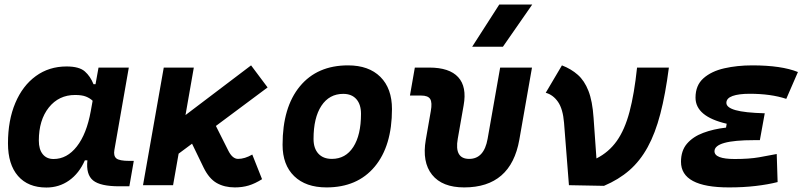

<svg xmlns="http://www.w3.org/2000/svg" viewBox="-20 -815 3556 845"><path d="M400.4 -444.3 413.6 -517.6H546.9L483.4 -154.8Q479 -129.4 491.7 -118.2Q504.4 -106.9 550.3 -106.9H568.8L549.3 4.9H504.9Q421.4 4.9 389.6 -21Q357.9 -46.9 364.7 -109.4H353.5Q328.1 -51.8 284.2 -20.8Q240.2 10.3 184.1 10.3Q103.5 10.3 59.3 -40.5Q15.1 -91.3 15.1 -184.1Q15.1 -285.6 47.4 -361.8Q79.6 -438 137.7 -480.2Q195.8 -522.5 272.9 -522.5Q328.6 -522.5 353.3 -500.7Q377.9 -479 391.6 -444.3ZM310.5 -397Q238.8 -397 194.8 -341.8Q150.9 -286.6 150.9 -196.3Q150.9 -157.7 168 -136.5Q185.1 -115.2 215.8 -115.2Q274.9 -115.2 318.1 -170.4Q361.3 -225.6 379.4 -325.7L387.7 -371.6Q376 -382.8 358.4 -389.9Q340.8 -397 310.5 -397Z M609.4 0 700.7 -517.6H833L796.4 -308.6L1085 -527.3L1157.7 -430.2L930.2 -260.7L983.9 -153.8Q1002.4 -115.7 1027.8 -115.7Q1057.1 -115.7 1090.3 -134.8L1133.3 -26.4Q1102.1 -6.8 1074.2 1.5Q1046.4 9.8 1013.7 9.8Q967.8 9.8 933.8 -9.5Q899.9 -28.8 876 -77.6L825.2 -182.6L766.1 -138.7L741.7 0Z M1417 9.8Q1325.7 9.8 1274.7 -39.8Q1223.6 -89.4 1223.6 -177.7Q1223.6 -342.8 1299.8 -435.1Q1376 -527.3 1511.7 -527.3Q1603 -527.3 1654.1 -476.6Q1705.1 -425.8 1705.1 -335Q1705.1 -172.4 1628.9 -81.3Q1552.7 9.8 1417 9.8ZM1440.4 -115.7Q1501 -115.7 1534.9 -168.2Q1568.8 -220.7 1568.8 -314Q1568.8 -355.5 1548.3 -378.7Q1527.8 -401.9 1490.7 -401.9Q1429.2 -401.9 1394.5 -349.4Q1359.9 -296.9 1359.9 -203.6Q1359.9 -162.1 1381.1 -138.9Q1402.3 -115.7 1440.4 -115.7Z M2022.9 9.8Q1926.3 9.8 1881.6 -45.9Q1836.9 -101.6 1854 -200.2L1876 -326.2Q1882.8 -363.8 1873.3 -379.2Q1863.8 -394.5 1833.5 -394.5H1784.2L1805.7 -517.6H1869.1Q1958 -517.6 1996.6 -475.3Q2035.2 -433.1 2020.5 -351.6L1994.6 -204.1Q1979 -115.7 2044.9 -115.7Q2110.4 -115.7 2126 -204.1L2181.2 -517.6H2321.3L2265.6 -200.2Q2228.5 9.8 2022.9 9.8ZM2058.1 -609.4 2177.2 -794.9H2322.3L2193.4 -609.4Z M2483.9 0 2462.4 -274.4Q2457.5 -335.4 2435.8 -366.7Q2414.1 -397.9 2381.8 -406.7L2453.1 -527.3Q2493.7 -511.7 2522.9 -485.8Q2552.2 -460 2569.8 -415Q2587.4 -370.1 2592.3 -296.9L2605 -117.7Q2659.2 -145 2694.3 -194.3Q2729.5 -243.7 2750.5 -322.8Q2771.5 -401.9 2783.7 -517.6H2923.8Q2908.7 -400.4 2886.2 -314.2Q2863.8 -228 2830.3 -167.2Q2796.9 -106.4 2749.8 -65.4Q2702.6 -24.4 2638.2 2.9Z M3188 9.8Q2977.1 9.8 2977.1 -103Q2977.1 -151.9 3003.4 -182.6Q3029.8 -213.4 3074.7 -230.2Q3119.6 -247.1 3175.3 -253.4L3178.2 -270.5Q3041 -302.2 3041 -385.3Q3041 -439.5 3075.9 -470.5Q3110.8 -501.5 3167.7 -514.4Q3224.6 -527.3 3290.5 -527.3Q3419.4 -527.3 3491.7 -498L3440.4 -379.9Q3373 -402.3 3279.3 -402.3Q3231.4 -402.3 3204.1 -392.6Q3176.8 -382.8 3176.8 -362.3Q3176.8 -341.8 3217 -330.3Q3257.3 -318.8 3345.7 -316.4L3324.2 -198.2H3298.8Q3124.5 -198.2 3124.5 -149.4Q3124.5 -115.2 3213.9 -115.2Q3277.3 -115.2 3320.8 -122.8Q3364.3 -130.4 3398.4 -137.2L3402.3 -13.7Q3359.9 -2.9 3305.9 3.4Q3252 9.8 3188 9.8Z"/></svg>

Font: Cascadia Code PL
Style: Bold Italic
Weight: 700
Italic angle: -10°
Monospace: yes
Designer: Aaron Bell
Foundry: Saja Typeworks
Version: Version 2404.023; ttfautohint (v1.8.4)